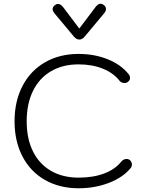

<svg xmlns="http://www.w3.org/2000/svg" viewBox="-20 -999 785 1029"><path d="M58 -349Q58 -456 100.5 -538Q143 -620 221 -665Q299 -710 401 -710Q486 -710 557 -681.5Q628 -653 669 -602Q677 -592 677 -582Q677 -568 665 -560Q658 -554 647 -554Q639 -554 631.5 -557.5Q624 -561 620 -567Q588 -608 531 -631Q474 -654 401 -654Q316 -654 253 -617Q190 -580 156.5 -511Q123 -442 123 -349Q123 -256 156.5 -188Q190 -120 253 -83.5Q316 -47 401 -47Q480 -47 539 -69.5Q598 -92 631 -134Q643 -147 658 -147Q669 -147 676 -141Q687 -131 687 -118Q687 -106 680 -98Q639 -48 564 -19Q489 10 401 10Q299 10 221 -34.5Q143 -79 100.5 -160.5Q58 -242 58 -349ZM376 -803 270 -930Q262 -941 262 -950Q262 -962 275 -972Q282 -978 291 -978Q305 -978 319 -960L405 -846L491 -960Q505 -979 519 -979Q527 -979 535 -973Q548 -964 548 -951Q548 -940 539 -929L434 -803Q421 -787 405 -787Q390 -787 376 -803Z"/></svg>

Font: Kodchasan Light
Style: Regular
Weight: 300
Version: Version 1.000; ttfautohint (v1.6)